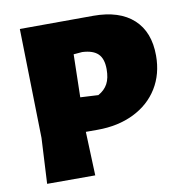

<svg xmlns="http://www.w3.org/2000/svg" viewBox="-75 -719 756 790"><g transform="rotate(-10 303.0 -324.0)"><path d="M592 -442Q592 -365 556 -306.5Q520 -248 454 -215.5Q388 -183 302 -183H253L260 0H59L69 -190L59 -647L366 -648Q475 -648 533.5 -594.5Q592 -541 592 -442ZM382 -422Q382 -466 361 -486.5Q340 -507 295 -509L259 -506L255 -327L330 -323Q357 -338 369.5 -361.5Q382 -385 382 -422Z"/></g></svg>

Font: Luna Sans Black
Style: Regular
Weight: 900
Designer: Juan Pablo del Peral
Foundry: Huerta Tipografica
Version: Version 2.001; ttfautohint (v1.5)